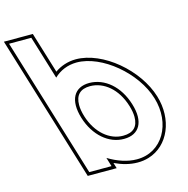

<svg xmlns="http://www.w3.org/2000/svg" viewBox="-378 -972 1142 1166"><g transform="rotate(-15 192.5 -389.5)"><path d="M168.1 -6.1 185.3 50H45.3L23.9 -20L-55.9 -281L-202 -759L-223.5 -829H-83.5L-62 -759L0 -556.1C36.5 -591.4 85.4 -612.6 142.6 -613C301.6 -613 493.1 -451 544.1 -281C596.4 -110 505.6 51 345.3 50C287.8 50 226 29 168.1 -6.1ZM84.1 -281C120.2 -163 207.8 -89 302.5 -90C398.5 -90 441.5 -162 404.1 -281C367.7 -400 281.7 -472 185.4 -473C89.4 -473 47.7 -400 84.1 -281ZM201.5 34.5C249.7 57.2 297.7 70 345.2 70C369.9 70.2 393.5 66.7 415.2 60.1C547.7 20 610.3 -132.8 563.2 -286.8C510 -464.4 313.3 -633 142.5 -633C91.9 -632.7 45.8 -616.5 10.3 -590.8L-68.7 -849H-250.5L30.5 70H212.3ZM103.2 -286.8C94.9 -314.1 91.1 -338.3 91.1 -358.8C91 -421.2 122.6 -453 185.3 -453C270.7 -452.1 350.4 -388.2 385 -275.1C393.6 -247.8 397.4 -223.9 397.5 -203.5C397.7 -141.6 365.8 -110 302.4 -110C218.8 -109.1 137.5 -174.7 103.2 -286.8Z"/></g></svg>

Font: Nordica Plus
Style: NordicaClassicRgOpOblOl
Weight: 500
Version: Version 1.01